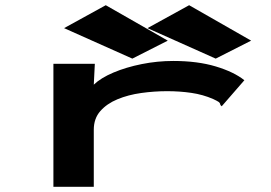

<svg xmlns="http://www.w3.org/2000/svg" viewBox="-20 -716 1040 737"><path d="M185 -471H344L340 -391Q367 -417 415.5 -437.5Q464 -458 524 -470Q584 -482 645 -482Q738 -482 808 -461Q878 -440 918 -408L838 -316L831 -308L826 -313Q825 -321 819 -325Q813 -329 798 -336Q759 -353 714.5 -359.5Q670 -366 622 -366Q572 -366 522 -359Q472 -352 431 -335Q390 -318 365 -289.5Q340 -261 340 -218V1H185ZM488 -491 226 -608 386 -696 624 -560ZM808 -491 546 -608 706 -696 944 -560Z"/></svg>

Font: Inconsolata UltraExpanded Black
Style: Regular
Weight: 900
Width: 9
Monospace: yes
Designer: Raph Levien, Cyreal, Brenton Simpson
Foundry: Raph Levien, Cyreal, Google
Version: Version 3.001; ttfautohint (v1.8.2.53-6de2)